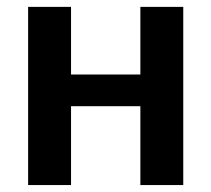

<svg xmlns="http://www.w3.org/2000/svg" viewBox="-20 -533 609 553"><path d="M384.3 -513.2H507.8V0H384.3V-227.1H184.6V0H61V-513.2H184.6V-318.4H384.3Z"/></svg>

Font: Lato-SemiBold
Style: Bold
Weight: 500
Designer: Lukasz Dziedzic with Adam Twardoch and Botio Nikoltchev
Foundry: tyPoland Lukasz Dziedzic
Version: ""